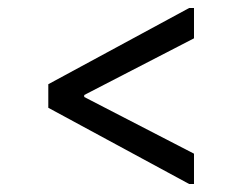

<svg xmlns="http://www.w3.org/2000/svg" viewBox="-20 -568 606 481"><path d="M466 -472 191 -330V-325L466 -183V-107H454L101 -298V-357L454 -548H466Z"/></svg>

Font: Be Vietnam
Style: Regular
Weight: 400
Designer: Gabriel Lam
Foundry: TypeRant
Version: Version 4.000